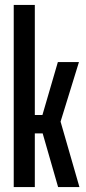

<svg xmlns="http://www.w3.org/2000/svg" viewBox="-20 -763 350 783"><path d="M36 0V-743H122V-294H153L216 -510H302L227 -267L304 0H217L154 -219H122V0Z"/></svg>

Font: Saira Ultra Condensed SemiBold
Style: Regular
Weight: 600
Width: 1
Designer: Hector Gatti with collaboration of the Omnibus-Type team
Foundry: Omnibus-Type
Version: Version 1.001; ttfautohint (v1.8)